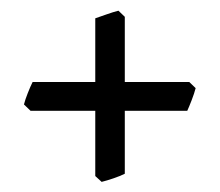

<svg xmlns="http://www.w3.org/2000/svg" viewBox="-20 -437 421 368"><path d="M355 -268.1Q352.5 -258.3 347.4 -245.1Q342.3 -231.9 338.9 -224.6H38.6L25.9 -236.8Q28.3 -246.1 33.2 -258.5Q38.1 -271 42.5 -279.8H342.8ZM219.2 -104Q210.4 -99.6 197.5 -95.2Q184.6 -90.8 174.8 -88.4L162.6 -99.6V-401.9Q170.9 -404.8 184.1 -409.4Q197.3 -414.1 207 -416.5L219.2 -404.8Z"/></svg>

Font: Dai Banna SIL
Style: Regular
Weight: 400
Designer: Victor Gaultney
Foundry: SIL International
Version: Version 4.000